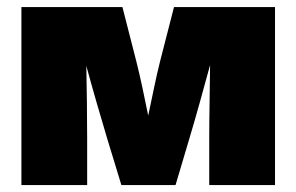

<svg xmlns="http://www.w3.org/2000/svg" viewBox="-20 -536 858 556"><path d="M42 0V-515.6H334.5L374.5 -359.4Q383.8 -322.8 392.6 -281.2Q401.4 -239.7 409.2 -201.2Q417.5 -239.7 426 -281.2Q434.6 -322.8 443.8 -359.4L483.9 -515.6H776.4V0H585.9V-132.8Q585.9 -183.6 586.9 -238.5Q587.9 -293.5 588.4 -347.7Q573.7 -293.5 558.3 -238.5Q543 -183.6 527.8 -132.8L488.3 0H331.5L291 -132.8Q275.9 -182.6 260.3 -237.1Q244.6 -291.5 230 -345.2Q231 -291.5 231.7 -237.1Q232.4 -182.6 232.4 -132.8V0Z"/></svg>

Font: Inter Display Black
Style: Regular
Weight: 900
Designer: Rasmus Andersson
Foundry: rsms
Version: Version 4.000;git-a52131595